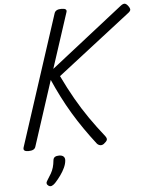

<svg xmlns="http://www.w3.org/2000/svg" viewBox="-77 -1075 1098 1426"><g transform="rotate(-5 472.5 -362.5)"><path d="M101 16Q79 16 70.5 9Q62 2 66 -13L383 -987Q392 -1015 436 -1015Q481 -1015 471 -987L337 -576L876 -999Q895 -1014 907.5 -1012Q920 -1010 933 -992Q946 -974 944.5 -963Q943 -952 922 -937L382 -518Q427 -424 473 -343.5Q519 -263 569 -191Q619 -119 677 -46Q691 -28 687 -16Q683 -4 662 12Q647 22 633 18.5Q619 15 610 4Q565 -54 523 -114.5Q481 -175 443.5 -237.5Q406 -300 373 -365Q340 -430 311 -496L154 -13Q150 2 136.5 9Q123 16 101 16ZM227 286Q215 278 213.5 267.5Q212 257 221 245Q239 218 251 196.5Q263 175 269.5 152.5Q276 130 279 100Q281 83 292.5 76Q304 69 323 69Q346 69 357 80Q368 91 366 110Q364 135 351 163Q338 191 318.5 218Q299 245 276 270Q263 283 251 288Q239 293 227 286Z"/></g></svg>

Font: Playwrite NZ
Style: Regular
Weight: 400
Designer: Veronika Burian, José Scaglione
Foundry: TypeTogether
Version: Version 1.002